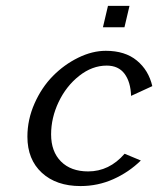

<svg xmlns="http://www.w3.org/2000/svg" viewBox="-20 -623 538 653"><path d="M73.2 0ZM347.2 -603H420.4L403.3 -530.3H330.1ZM73.2 -158.2Q73.2 -216.3 97.4 -271Q121.6 -325.7 159.9 -364.5Q198.2 -403.3 246.1 -426.8Q293.9 -450.2 339.8 -450.2Q405.3 -450.2 445.3 -417.2Q485.4 -384.3 498 -330.1L425.8 -296.9Q424.3 -344.2 403.6 -372.1Q382.8 -399.9 342.8 -399.9Q293.5 -399.9 249.3 -365Q205.1 -330.1 179.4 -276.1Q153.8 -222.2 153.8 -166Q153.8 -107.4 187.5 -73.7Q221.2 -40 279.8 -40Q351.6 -40 403.8 -100.1L459 -77.1Q418 -37.1 365.5 -13.7Q313 9.8 253.9 9.8Q171.4 9.8 122.3 -35.4Q73.2 -80.6 73.2 -158.2Z"/></svg>

Font: Pfennig
Style: Italic
Weight: 500
Italic angle: -13°
Version: Version 20120410 ; ttfautohint (v0.8)